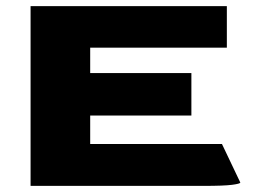

<svg xmlns="http://www.w3.org/2000/svg" viewBox="-20 -608 826 628"><path d="M80 0V-588H722V-452H275V-369H606V-230H275V-137H706L766 -11Q766 -7 739 -3.5Q712 0 646 0Z"/></svg>

Font: Goldman
Style: Bold
Weight: 700
Designer: Jaikishan Patel
Version: Version 1.000; ttfautohint (v1.8.3)